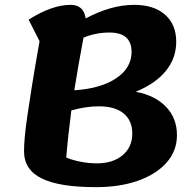

<svg xmlns="http://www.w3.org/2000/svg" viewBox="-20 -746 799 791"><path d="M375 25Q224 25 151.5 -11Q79 -47 79 -123Q79 -147 82 -181.5Q85 -216 92.5 -267.5Q100 -319 112 -394.5Q124 -470 143 -576L98 -665Q194 -726 271 -726Q325 -726 333 -670Q437 -726 533 -726Q614 -726 660 -685.5Q706 -645 706 -574Q706 -506 663 -453.5Q620 -401 539 -368Q619 -353 664 -306Q709 -259 709 -189Q709 -125 667 -77Q625 -29 550 -2Q475 25 375 25ZM324 -591Q314 -539 304.5 -484Q295 -429 286 -374Q395 -381 458.5 -423.5Q522 -466 522 -532Q522 -612 431 -612Q375 -612 324 -591ZM379 -73Q445 -73 485 -106.5Q525 -140 525 -196Q525 -249 489.5 -278.5Q454 -308 387 -308Q333 -308 274 -291Q260 -185 253 -97Q279 -86 313 -79.5Q347 -73 379 -73Z"/></svg>

Font: Lemonada SemiBold
Style: Regular
Weight: 600
Designer: Mohamed Gaber (Arabic), Eduardo Tunni (Latin)
Foundry: Kief Type Foundry
Version: Version 4.005; ttfautohint (v1.8.3)